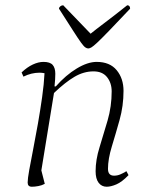

<svg xmlns="http://www.w3.org/2000/svg" viewBox="-20 -697 568 729"><path d="M101 12Q85 12 85 -4Q85 -18 91 -51.5Q97 -85 106 -130.5Q115 -176 124 -227.5Q133 -279 140 -328.5Q147 -378 149 -419Q139 -421 130 -421Q99 -421 69 -406L62 -422Q83 -442 104.5 -452Q126 -462 145 -462Q170 -462 180 -450.5Q190 -439 190 -417Q190 -397 187 -369H192Q230 -412 271.5 -437Q313 -462 347 -462Q397 -462 423 -430.5Q449 -399 449 -352Q449 -295 434 -241.5Q419 -188 404.5 -140.5Q390 -93 390 -56Q390 -30 413 -30Q425 -30 436 -34.5Q447 -39 460 -47L468 -32Q443 -6 422 3Q401 12 385 12Q366 12 354.5 -3Q343 -18 343 -47Q343 -90 358 -138Q373 -186 388.5 -239.5Q404 -293 404 -350Q404 -382 386.5 -404Q369 -426 335 -426Q298 -426 263 -405.5Q228 -385 185 -344L137 -50L150 1Q139 7 125.5 9.5Q112 12 101 12ZM315 -513Q310 -513 304 -517Q298 -521 287.5 -535.5Q277 -550 257.5 -580.5Q238 -611 204 -664Q204 -669 209 -673Q214 -677 220 -677Q259 -636 287 -607.5Q315 -579 324 -569Q341 -583 379.5 -612Q418 -641 463 -677Q474 -677 474 -664Q424 -611 394.5 -580.5Q365 -550 349.5 -535.5Q334 -521 327 -517Q320 -513 315 -513Z"/></svg>

Font: Petrona ExtraLight
Style: Italic
Weight: 200
Italic angle: -9°
Designer: Ringo R. Seeber
Foundry: Ringo R. Seeber
Version: Version 2.001; ttfautohint (v1.8.3)